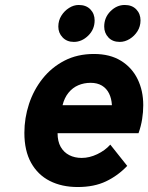

<svg xmlns="http://www.w3.org/2000/svg" viewBox="-20 -740 596 772"><path d="M292.5 12Q228.5 12 180.2 -12.5Q132 -37 105 -85.5Q78 -134 78 -206Q78 -265 96.5 -321.5Q115 -378 151 -423.5Q187 -469 239 -496Q291 -523 358 -523Q422 -523 466.2 -495.8Q510.5 -468.5 533.2 -422Q556 -375.5 556 -317Q556 -289.5 551.5 -261Q547 -232.5 537 -204.5H211.5Q211.5 -171.5 224 -149.5Q236.5 -127.5 258.5 -116.2Q280.5 -105 308.5 -105Q339.5 -105 371 -120Q402.5 -135 423.5 -158.5L491.5 -73Q454 -33.5 406.2 -10.8Q358.5 12 292.5 12ZM231.5 -317H430Q428.5 -344 418.5 -364.2Q408.5 -384.5 389.8 -395.8Q371 -407 344.5 -407Q317.5 -407 294.8 -397.2Q272 -387.5 255.5 -367.2Q239 -347 231.5 -317ZM461.5 -571.5Q432.5 -571.5 415.8 -589.5Q399 -607.5 399 -633Q399 -669.5 424.2 -694.8Q449.5 -720 481.5 -720Q511 -720 528 -702.2Q545 -684.5 545 -658Q545 -634 532.8 -614.5Q520.5 -595 501.2 -583.2Q482 -571.5 461.5 -571.5ZM277 -571.5Q249 -571.5 231.8 -589.5Q214.5 -607.5 214.5 -633Q214.5 -657.5 226.8 -677Q239 -696.5 257.8 -708.2Q276.5 -720 296.5 -720Q326.5 -720 343.5 -702.2Q360.5 -684.5 360.5 -658Q360.5 -622 334.8 -596.8Q309 -571.5 277 -571.5Z"/></svg>

Font: Overpass ExtraBold
Style: Italic
Weight: 800
Italic angle: -10°
Designer: Delve Withrington, Dave Bailey, Thomas Jockin
Foundry: Delve Fonts LLC
Version: Version 4.000